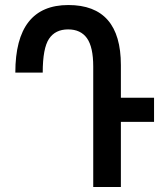

<svg xmlns="http://www.w3.org/2000/svg" viewBox="-20 -744 647 764"><path d="M593 -259H461V0H351V-479Q351 -557 326 -592Q301 -627 251 -627Q200 -627 175 -589.5Q150 -552 150 -455H41Q41 -724 252 -724Q461 -724 461 -485V-355H593Z"/></svg>

Font: Noto Sans Armenian Medium Cond
Style: Regular
Weight: 500
Width: 3
Designer: Monotype Design team
Foundry: Monotype Imaging Inc.
Version: Version 1.000